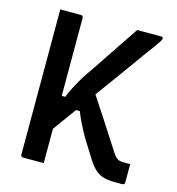

<svg xmlns="http://www.w3.org/2000/svg" viewBox="-105 -790 810 880"><g transform="rotate(15 300.0 -350.0)"><path d="M304 -404Q349 -336 394 -267Q439 -198 483 -129Q496 -110 506.5 -104Q517 -98 536 -98Q544 -98 548.5 -98Q553 -98 558 -98H566Q566 -86 566 -72Q566 -58 566 -45.5Q566 -33 566 -23.5Q566 -14 566 -11Q566 -6 563 -3Q560 0 555 0Q551 0 546 0Q541 0 535 0Q529 0 521 0Q490 0 468 -5.5Q446 -11 428 -26.5Q410 -42 390 -73Q369 -107 352 -133.5Q335 -160 322.5 -183Q310 -206 299.5 -228Q289 -250 280 -273H236ZM553 -700Q556 -700 557.5 -699Q559 -698 560 -696.5Q561 -695 561 -693Q561 -690 559.5 -686Q558 -682 551 -672Q544 -662 528 -639Q510 -616 486.5 -582.5Q463 -549 434 -509.5Q405 -470 372.5 -425Q340 -380 305 -332Q270 -284 234.5 -235Q199 -186 164 -138V-319H199Q207 -341 218 -362.5Q229 -384 241.5 -405.5Q254 -427 269 -449Q284 -471 300 -494Q321 -526 345 -561.5Q369 -597 393 -633Q417 -669 438 -700ZM73 -700Q99 -700 122.5 -700Q146 -700 171 -700Q176 -700 179 -697Q182 -694 182 -689Q182 -603 182 -517Q182 -431 182 -344.5Q182 -258 182 -172Q182 -86 182 0Q157 0 133.5 0Q110 0 84 0Q79 0 76 -3Q73 -6 73 -11Q73 -108 73 -206Q73 -304 73 -401.5Q73 -499 73 -597Q73 -623 73 -648.5Q73 -674 73 -700Z"/></g></svg>

Font: Recursive Medium
Style: Regular
Weight: 500
Version: Version 1.085